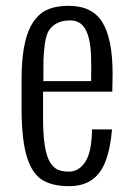

<svg xmlns="http://www.w3.org/2000/svg" viewBox="-20 -618 445 651"><path d="M127 -342.8H289.1Q289.1 -350.1 289.1 -365.7Q289.6 -381.8 289.3 -398.2Q289.1 -414.6 288.6 -430.4Q288.1 -446.3 286.1 -461.2Q284.2 -476.1 281 -489.3Q277.8 -502.4 272.5 -513.4Q267.1 -524.4 259.8 -532.2Q252.4 -540 241.7 -544.4Q231 -548.8 217.8 -548.8Q169.4 -548.8 146.5 -515.6Q137.7 -503.9 132.3 -471.2Q128.4 -441.9 127.4 -416.5Q127 -400.9 127 -342.8ZM53.2 -270V-351.1Q53.2 -468.3 83.5 -527.8Q105 -567.9 136.5 -583.3Q168 -598.6 213.9 -598.1Q293 -598.1 327.1 -542.5Q361.8 -486.3 361.8 -367.2Q361.8 -337.4 360.8 -307.1H126V-216.8Q126 -105.5 149.9 -67.4Q161.6 -49.3 175.8 -42.7Q189.9 -36.1 213.9 -36.1Q247.1 -36.1 269 -68.8Q291 -102.1 292 -179.2H359.9Q354 -111.3 336.4 -67.9Q304.2 13.2 214.8 13.2Q152.8 13.2 118.2 -11.2Q84 -36.1 67.9 -97.7Q51.8 -159.2 53.2 -270Z"/></svg>

Font: VL Oswald
Style: Light
Weight: 300
Designer: vernon adams
Foundry: vernon adams
Version: Version ; ttfautohint (v0.92.18-e454-dirty) -l 8 -r 50 -G 20